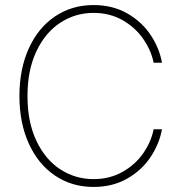

<svg xmlns="http://www.w3.org/2000/svg" viewBox="-20 -737 723 767"><path d="M353.5 -685.5Q281.2 -685.5 221.2 -646.5Q161.1 -607.4 125.5 -532.2Q89.8 -457 89.8 -353.5Q89.8 -249.5 125.5 -174.3Q161.1 -99.1 221.2 -60.3Q281.2 -21.5 353.5 -21.5Q418.5 -21.5 469.7 -50.5Q521 -79.6 552.5 -125.2Q584 -170.9 593.8 -220.7H627Q617.2 -164.1 582.5 -111.1Q547.9 -58.1 489.3 -24.2Q430.7 9.8 353.5 9.8Q267.1 9.8 199.7 -35.6Q132.3 -81.1 95 -163.6Q57.6 -246.1 57.6 -353.5Q57.6 -460.9 95 -543.5Q132.3 -626 199.7 -671.4Q267.1 -716.8 353.5 -716.8Q430.7 -716.8 489.3 -682.9Q547.9 -648.9 582.5 -596.2Q617.2 -543.5 627 -486.3H593.8Q584 -535.6 552.2 -581.5Q520.5 -627.4 469.5 -656.5Q418.5 -685.5 353.5 -685.5Z"/></svg>

Font: Pretendard GOV Thin
Style: Regular
Weight: 100
Designer: Base glyphs from Inter by Rasmus Andersson; Hangeul glyphs from Noto Sans CJK(Source Han Sans) by Jang Soo-young and Kan
Foundry: Kil Hyung-jin
Version: Version 1.309